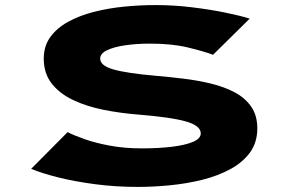

<svg xmlns="http://www.w3.org/2000/svg" viewBox="-20 -726 1140 757"><path d="M523 11Q436 11 354.5 0.2Q273 -10.5 207.8 -27Q142.5 -43.5 103 -60.5L246.5 -205Q271 -192.5 313.2 -177.5Q355.5 -162.5 412.8 -151.8Q470 -141 539.5 -141Q604.5 -141 657 -147.2Q709.5 -153.5 740.5 -166.5Q771.5 -179.5 771.5 -200Q771.5 -230.5 712.8 -247.2Q654 -264 522.5 -274.5Q453.5 -280 387.5 -293.2Q321.5 -306.5 268.5 -331.5Q215.5 -356.5 184 -396.5Q152.5 -436.5 152.5 -495Q152.5 -544 178.2 -579.8Q204 -615.5 248.5 -640Q293 -664.5 349.5 -679Q406 -693.5 468.8 -699.8Q531.5 -706 593 -706Q665.5 -706 737.2 -697.2Q809 -688.5 868.8 -676.2Q928.5 -664 964.5 -652.5L820 -510Q783 -524 720.2 -539Q657.5 -554 572 -554Q519 -554 474.2 -547.5Q429.5 -541 402.2 -528Q375 -515 375 -495Q375 -467 428 -452Q481 -437 596 -427Q648.5 -422.5 704 -415.8Q759.5 -409 811.5 -396.5Q863.5 -384 904.8 -362.2Q946 -340.5 970.2 -305.8Q994.5 -271 994.5 -220Q994.5 -164.5 965.8 -125Q937 -85.5 888 -59Q839 -32.5 777.8 -17.2Q716.5 -2 650.5 4.5Q584.5 11 523 11Z"/></svg>

Font: Trispace Expanded ExtraBold
Style: Regular
Weight: 800
Width: 7
Designer: Tyler Finck
Foundry: Etcetera Type Company
Version: Version 1.210; ttfautohint (v1.8.3)